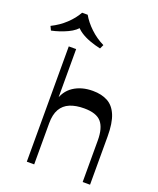

<svg xmlns="http://www.w3.org/2000/svg" viewBox="-264 -1104 991 1208"><g transform="rotate(20 231.0 -500.0)"><path d="M439.7 0V-278Q439.7 -361.4 406.4 -400.2Q373.1 -438.9 291.1 -438.9Q235.4 -438.9 196 -422.5Q156.6 -406.1 135.8 -370.1Q115.1 -334.1 115.1 -275.6V0H65.7V-772H115.1V-405.3L105.2 -419.4Q123.1 -490.8 176.4 -525.9Q229.6 -561 304.6 -561Q363.7 -561 404.8 -538.6Q446 -516.3 467.6 -464.3Q489.1 -412.3 489.1 -323.4V0ZM-73.7 -827.1 -86.6 -853.9Q-33.3 -880.1 7.7 -918.7Q48.7 -957.3 72.1 -999.8H109.4Q133.5 -957.3 174.6 -918.4Q215.6 -879.4 267.5 -853.9L254.9 -827.1Q216.9 -835.2 181.4 -848.4Q145.8 -861.5 118.4 -879.9Q91.1 -898.2 76.8 -921.5H105.4Q82.5 -885.9 31.5 -862.1Q-19.5 -838.3 -73.7 -827.1Z"/></g></svg>

Font: Savate ExtraLight
Style: Regular
Weight: 200
Designer: Max Esnée
Foundry: Plomb Type
Version: Version 2.000